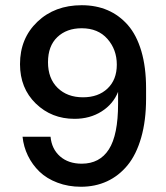

<svg xmlns="http://www.w3.org/2000/svg" viewBox="-20 -710 640 740"><path d="M294.9 -689.9Q350.1 -689.9 394.8 -670.7Q439.5 -651.4 472.9 -613.3Q506.3 -575.2 524.7 -513.2Q543 -451.2 543 -370.1V-330.1Q543 -245.6 524.2 -179.9Q505.4 -114.3 471.7 -73.2Q438 -32.2 392.6 -11.2Q347.2 9.8 292 9.8Q243.2 9.8 201.7 -5.9Q160.2 -21.5 132.3 -48.3Q104.5 -75.2 87.6 -109.9Q70.8 -144.5 66.9 -183.1H174.8Q179.2 -135.7 211.4 -107.4Q243.7 -79.1 294.9 -79.1Q364.3 -79.1 399.7 -134.5Q435.1 -189.9 435.1 -310.1V-356Q416.5 -309.1 371.6 -280.5Q326.7 -252 267.1 -252Q178.7 -252 117.9 -311Q57.1 -370.1 57.1 -462.9Q57.1 -562 124 -626Q190.9 -689.9 294.9 -689.9ZM299.8 -335Q358.9 -335 394.5 -368.9Q430.2 -402.8 430.2 -460.9Q430.2 -519 394 -560.1Q357.9 -601.1 294.9 -601.1Q236.8 -601.1 200.9 -566.9Q165 -532.7 165 -470.2Q165 -407.7 202.1 -371.3Q239.3 -335 299.8 -335Z"/></svg>

Font: TASA Orbiter Text Medium
Style: Regular
Weight: 500
Designer: Weizhong Zhang
Version: Version 1.000;Glyphs 3.1.2 (3151)